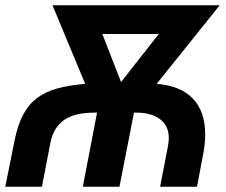

<svg xmlns="http://www.w3.org/2000/svg" viewBox="-29 -708 858 728"><path d="M479 -281 424 0H285L339 -281H330Q252 -281 212.5 -252Q173 -223 162 -166L130 0H-9L26 -174Q38 -234 59 -273.5Q80 -313 112.5 -337Q145 -361 189.5 -373Q234 -385 294 -390L170 -688H804L565 -390Q656 -383 702.5 -334Q749 -285 749 -198Q749 -182 747.5 -167Q746 -152 744 -138L718 0H578L608 -155Q611 -171 611 -185Q611 -231 578 -256Q545 -281 487 -281ZM430 -397 573 -579H359Z"/></svg>

Font: Libra Sans Modern
Style: Bold Italic
Weight: 700
Italic angle: -12°
Foundry: Stefan Peev, Context Ltd
Version: Version 1.000